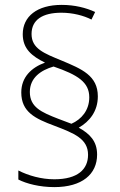

<svg xmlns="http://www.w3.org/2000/svg" viewBox="-20 -780 491 785"><path d="M67 -402C67 -322 124 -295 202 -266C283 -235 340 -213 340 -147C340 -88 298 -47 202 -47C149 -47 96 -62 55 -83V-46C88 -29 142 -15 202 -15C316 -15 377 -68 377 -148C377 -203 347 -233 302 -258C346 -283 380 -325 380 -386C380 -471 314 -498 233 -532C160 -562 109 -581 109 -641C109 -699 154 -728 231 -728C278 -728 323 -716 354 -700L369 -731C332 -748 286 -760 232 -760C132 -760 73 -713 73 -640C73 -580 111 -550 164 -524C109 -504 67 -465 67 -402ZM102 -404C102 -462 147 -493 199 -508C298 -474 345 -444 345 -382C345 -329 313 -292 272 -274L219 -294C149 -321 102 -342 102 -404Z"/></svg>

Font: Noto Sans Lao UI SemCond ExtLt
Style: Regular
Weight: 200
Width: 4
Designer: Monotype Design Team
Foundry: Monotype Imaging Inc.
Version: Version 2.000